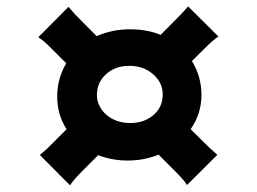

<svg xmlns="http://www.w3.org/2000/svg" viewBox="-20 -610 790 590"><path d="M569.8 -422.4Q599.1 -374.5 599.1 -317.9Q599.1 -261.2 565.9 -212.9L603.5 -175.8Q626 -152.8 647.9 -134.3L554.7 -41.5Q543.9 -59.1 511.2 -90.8L467.3 -134.8Q422.9 -116.7 373 -116.7Q323.2 -116.7 281.7 -133.3L238.8 -90.3Q203.6 -55.2 195.3 -40.5L102.5 -133.8Q113.8 -143.1 125 -153.3L184.6 -212.9Q155.8 -257.8 155.8 -313.2Q155.8 -368.7 183.6 -415.5L147 -452.1Q115.2 -484.9 97.7 -495.6L190.4 -588.9Q209 -566.9 231.9 -544.4L276.9 -499Q325.2 -520 378.9 -520Q432.6 -520 473.6 -502.9Q540.5 -569.3 558.1 -590.3L651.4 -497.6Q636.7 -489.3 601.6 -454.1ZM277.8 -318.4Q277.8 -299.8 286.1 -283.7Q294.4 -267.6 308.6 -255.9Q337.9 -231.9 380.4 -231.9Q421.9 -231.9 450.2 -255.4Q480 -279.8 480 -320.3Q480 -355 452.1 -380.4Q421.9 -407.7 377.4 -407.7Q333.5 -407.7 304.7 -380.9Q277.8 -355.5 277.8 -318.4Z"/></svg>

Font: Hammersmith One
Style: Regular
Weight: 400
Designer: Nicole Fally
Foundry: Nicole Fally
Version: Version 1.003